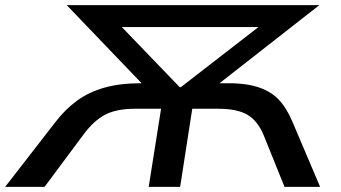

<svg xmlns="http://www.w3.org/2000/svg" viewBox="-51 -725 1322 745"><path d="M-31 0 163 -250Q201 -300 247.5 -334Q294 -368 354.5 -385Q415 -402 495 -402H585L532 -367L208 -705H1188L756 -367L720 -402H814Q893 -404 945 -388.5Q997 -373 1029 -340Q1061 -307 1084 -252L1191 0H1053L971 -203Q948 -257 908.5 -280Q869 -303 796 -303H695L648 0H526L574 -303H473Q401 -303 357 -280Q313 -257 273 -203L122 0ZM646 -387H651L997 -655L1003 -620H370L388 -655Z"/></svg>

Font: Nunito Sans 7pt Expanded SemiBold
Style: Italic
Weight: 600
Width: 7
Italic angle: -9°
Designer: Vernon Adams
Foundry: Vernon Adams
Version: Version 3.101;gftools[0.9.27]